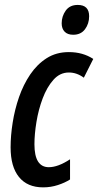

<svg xmlns="http://www.w3.org/2000/svg" viewBox="-20 -766 406 795"><path d="M158.7 9.8Q93.3 9.8 58.6 -33Q23.9 -75.7 23.9 -156.2Q23.9 -204.6 32.5 -258.5Q41 -312.5 58.8 -364Q76.7 -415.5 105.2 -457.8Q133.8 -500 173.3 -525.1Q212.9 -550.3 265.1 -550.3Q322.8 -550.3 366.2 -522L327.1 -444.3Q297.9 -465.8 265.1 -465.8Q228 -465.8 201.2 -435.5Q174.3 -405.3 156.7 -358.6Q139.2 -312 130.9 -261Q122.6 -210 122.6 -168.5Q122.6 -73.7 182.1 -73.7Q220.2 -73.7 270 -106.4V-22.9Q249 -9.3 219.7 0.2Q190.4 9.8 158.7 9.8ZM283.2 -622.1Q259.8 -622.1 247.6 -634.8Q235.4 -647.5 235.4 -669.4Q235.4 -698.7 252.2 -722.2Q269 -745.6 301.8 -745.6Q349.1 -745.6 349.1 -698.7Q349.1 -668 332 -645Q314.9 -622.1 283.2 -622.1Z"/></svg>

Font: Open Sans Condensed SemiBold
Style: Italic
Weight: 600
Width: 3
Italic angle: -12°
Designer: Monotype Design Team
Foundry: Monotype Imaging Inc.
Version: Version 3.000; ttfautohint (v1.8.4)